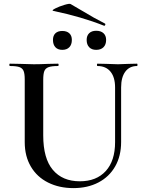

<svg xmlns="http://www.w3.org/2000/svg" viewBox="-20 -952 741 986"><path d="M480 -613Q478 -613 478 -619Q478 -625 480 -625L526 -624Q564 -622 586 -622Q604 -622 640 -624L684 -625Q686 -625 686 -619Q686 -613 684 -613Q645 -613 623.5 -584Q602 -555 602 -503V-223Q602 -151 571.5 -97.5Q541 -44 485.5 -15Q430 14 357 14Q284 14 227 -14.5Q170 -43 138.5 -96.5Q107 -150 107 -222V-544Q107 -574 101 -588Q95 -602 79.5 -607.5Q64 -613 31 -613Q28 -613 28 -619Q28 -625 31 -625L83 -624Q127 -622 154 -622Q184 -622 228 -624L278 -625Q281 -625 281 -619Q281 -613 278 -613Q245 -613 229 -607Q213 -601 207.5 -586.5Q202 -572 202 -542V-257Q202 -138 251.5 -79.5Q301 -21 390 -21Q475 -21 523 -73.5Q571 -126 571 -222V-503Q571 -555 547.5 -584Q524 -613 480 -613ZM254 -896Q243 -898 263.5 -908.5Q284 -919 311 -927Q338 -935 343 -931L396 -900Q467 -857 519 -831Q521 -830 521 -827Q521 -824 519 -821.5Q517 -819 514 -820Q398 -866 254 -896ZM252 -747Q252 -769 264.5 -781Q277 -793 300 -793Q323 -793 336 -781Q349 -769 349 -747Q349 -723 336 -709.5Q323 -696 300 -696Q277 -696 264.5 -709.5Q252 -723 252 -747ZM425 -747Q425 -769 438 -781.5Q451 -794 474 -794Q498 -794 511.5 -781.5Q525 -769 525 -747Q525 -723 511.5 -709.5Q498 -696 474 -696Q451 -696 438 -709.5Q425 -723 425 -747Z"/></svg>

Font: Cormorant Garamond SemiBold
Style: Regular
Weight: 600
Designer: Christian Thalmann (Catharsis Fonts)
Foundry: Catharsis Fonts
Version: Version 4.000